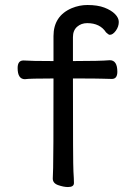

<svg xmlns="http://www.w3.org/2000/svg" viewBox="-20 -734 540 771"><path d="M252.9 17.1Q235.8 17.1 213.9 9.5Q191.9 2 191.9 -17.1Q191.9 -28.8 193.4 -59.8Q194.8 -90.8 194.8 -418.9Q97.2 -418.9 80.1 -416Q50.8 -416 50.8 -460.9Q50.8 -491.2 74.2 -491.2Q105 -488.8 194.8 -488.8V-588.9Q194.8 -669.9 268.1 -701.2Q298.8 -713.9 331.1 -713.9Q372.1 -713.9 399.4 -703.4Q426.8 -692.9 441.9 -677.5Q457 -662.1 457 -646Q457 -627 445.1 -610.6Q433.1 -594.2 420.9 -594.2Q416 -594.2 405.8 -604Q381.8 -641.1 330.1 -641.1Q306.2 -641.1 289.6 -626.5Q272.9 -611.8 272.9 -585V-488.8Q381.8 -488.8 420.9 -492.2Q451.2 -492.2 451.2 -445.8Q451.2 -417 429.2 -417Q408.2 -417 390.1 -418Q372.1 -418.9 272.9 -418.9Q272.9 -74.2 274.9 -45.2Q276.9 -16.1 276.9 1Q276.9 17.1 252.9 17.1Z"/></svg>

Font: LXGW WenKai Mono GB Screen
Style: Regular
Weight: 400
Monospace: yes
Designer: LXGW / Fontworks Inc.
Foundry: LXGW / Fontworks Inc.
Version: Version 1.510;January 18,2025